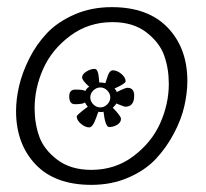

<svg xmlns="http://www.w3.org/2000/svg" viewBox="-20 -509 578 538"><path d="M236 9Q134 9 79.5 -48.5Q25 -106 25 -198Q25 -231 33.5 -268Q42 -305 62 -345Q82 -385 112 -416.5Q142 -448 189 -468.5Q236 -489 293 -489Q395 -489 450 -431.5Q505 -374 505 -282Q505 -249 496.5 -211.5Q488 -174 467 -134.5Q446 -95 416.5 -63.5Q387 -32 340 -11.5Q293 9 236 9ZM236 -33Q303 -33 354 -71.5Q405 -110 429 -164Q453 -218 453 -274Q453 -317 440 -353.5Q427 -390 390 -418.5Q353 -447 295 -447Q228 -447 176.5 -408.5Q125 -370 101 -316Q77 -262 77 -206Q77 -163 90 -126.5Q103 -90 140.5 -61.5Q178 -33 236 -33ZM230 -266Q210 -284 210 -292Q210 -301 222 -308.5Q234 -316 245 -316Q250 -316 253 -309.5Q256 -303 257 -291Q258 -279 258 -278Q267 -278 275 -276Q276 -277 279.5 -289Q283 -301 287 -306.5Q291 -312 296 -312Q308 -312 320 -302Q332 -292 332 -281Q332 -275 301 -261Q306 -256 307 -251Q331 -263 337 -263Q356 -263 356 -241Q356 -210 331 -210Q328 -210 306 -219Q305 -216 296 -207Q319 -184 319 -176Q319 -166 308.5 -159.5Q298 -153 286 -153Q275 -153 270 -196Q263 -194 256 -196Q255 -195 250 -180.5Q245 -166 240 -159Q235 -152 230 -152Q219 -152 207 -162Q195 -172 195 -183Q195 -187 226 -210Q222 -214 218 -222Q213 -217 190 -217Q174 -217 174 -239Q174 -258 191 -258Q214 -258 219 -254Q223 -262 230 -266ZM241 -255Q233 -247 233 -236Q233 -225 241.5 -216.5Q250 -208 261 -208Q272 -208 280.5 -216.5Q289 -225 289 -236Q289 -247 280.5 -255.5Q272 -264 261 -264Q250 -264 241 -255Z"/></svg>

Font: Bonbon
Style: Regular
Weight: 400
Designer: Ksenia Erulevich
Foundry: Cyreal (www.cyreal.org)
Version: Version 1.001